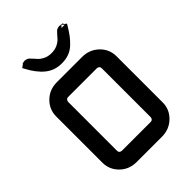

<svg xmlns="http://www.w3.org/2000/svg" viewBox="-261 -1061 1187 1187"><g transform="rotate(-45 332.5 -467.5)"><path d="M204 -923Q223 -904 236.5 -888Q250 -872 273 -860.5Q296 -849 326 -849Q356 -849 379.5 -860.5Q403 -872 416.5 -888.5Q430 -905 448 -923L449 -924L450 -925Q463 -934 479 -934Q482 -934 494 -932L506 -930V-923L522 -911L516 -900Q496 -867 480 -845.5Q464 -824 441 -802Q418 -780 389.5 -769.5Q361 -759 326 -759Q264 -759 219 -795.5Q174 -832 138 -901L132 -912L150 -925Q152 -927 153 -928L157 -932H163Q170 -934 175 -934Q185 -933 192 -930Q200 -927 204 -923ZM507 -916 506 -918V-917Q506 -917 493 -930L479 -916ZM442 -699Q507 -699 551.5 -656Q596 -613 596 -551V-148Q596 -87 551.5 -44Q507 -1 442 -1H222Q157 -1 113 -44Q69 -87 69 -148V-551Q69 -613 113 -656Q157 -699 222 -699ZM457 -585H208Q196 -585 190.5 -578Q185 -571 185 -564V-135Q185 -126 191 -120.5Q197 -115 208 -115H457Q469 -115 474 -122Q479 -129 479 -135V-564Q479 -573 473 -579Q467 -585 457 -585Z"/></g></svg>

Font: FifthLeg
Style: Bold
Weight: 700
Designer: Jakub Steiner
Version: Version 1.0